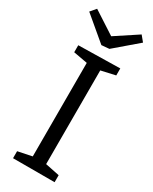

<svg xmlns="http://www.w3.org/2000/svg" viewBox="-231 -965 815 1020"><g transform="rotate(30 176.0 -455.5)"><path d="M304 -655 206 -633 217 -647V-49L206 -63L304 -43V0H49V-43L146 -63L135 -49V-647L148 -632L49 -650V-693L304 -698ZM312 -911 340 -877 202 -759 155 -755 10 -877 39 -911 204 -804 151 -805Z"/></g></svg>

Font: Pack4
Style: Regular
Weight: 400
Version: Version 2.002